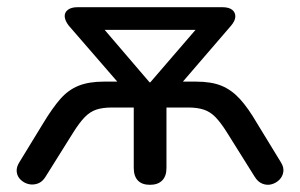

<svg xmlns="http://www.w3.org/2000/svg" viewBox="-20 -507 834 534"><path d="M397 7Q375 7 363.5 -5Q352 -17 352 -40V-208H292Q265 -208 247.5 -202Q230 -196 215.5 -181Q201 -166 184 -139L107 -16Q98 -1 85 3.5Q72 8 59.5 5Q47 2 37.5 -7Q28 -16 26.5 -29Q25 -42 34 -56L100 -164Q126 -207 148 -232Q170 -257 198.5 -268.5Q227 -280 269 -280H337L327 -256L171 -436Q161 -449 160 -460.5Q159 -472 168.5 -479.5Q178 -487 196 -487H598Q617 -487 626 -479.5Q635 -472 634.5 -460.5Q634 -449 623 -436L468 -256L457 -280H525Q568 -280 596 -268.5Q624 -257 647 -232Q670 -207 695 -164L761 -56Q770 -42 768 -29Q766 -16 757 -7Q748 2 735.5 5.5Q723 9 710 4Q697 -1 688 -16L611 -139Q594 -166 579.5 -181Q565 -196 547 -202Q529 -208 503 -208H443V-40Q443 -17 431 -5Q419 7 397 7ZM396 -278H398L548 -452V-424H247V-452Z"/></svg>

Font: Nunito Medium
Style: Regular
Weight: 500
Designer: Vernon Adams
Foundry: Vernon Adams
Version: Version 3.601